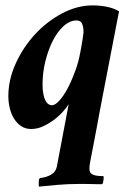

<svg xmlns="http://www.w3.org/2000/svg" viewBox="-20 -472 495 713"><path d="M359 212Q361 211 362.5 206Q364 201 364.5 195.5Q365 190 365 186Q365 182 363 182Q347 182 336.5 180Q326 178 321 174.5Q316 171 314 166Q312 161 312 155Q312 150 312.5 144.5Q313 139 314 134Q328 58 340 -2Q344 -27 349 -51.5Q354 -76 357.5 -95.5Q361 -115 363.5 -127Q366 -139 366 -140L422 -430Q402 -442 376 -447Q350 -452 324 -452Q267 -452 211 -422.5Q155 -393 110.5 -345Q66 -297 38.5 -236.5Q11 -176 11 -115Q11 -93 16 -71.5Q21 -50 31.5 -32.5Q42 -15 58 -4Q74 7 96 7Q118 7 139 -2.5Q160 -12 179 -26Q198 -40 212.5 -56Q227 -72 235 -85L191 147Q187 167 169 177Q151 187 129 189Q127 189 125.5 193.5Q124 198 124 204Q124 210 124 215Q124 220 125 221Q153 218 193.5 214.5Q234 211 278 211Q283 211 294 211Q305 211 318 211.5Q331 212 342.5 212Q354 212 359 212ZM289 -343Q288 -333 286.5 -325Q285 -317 284 -310Q283 -303 281.5 -295Q280 -287 278 -277Q272 -243 259.5 -208.5Q247 -174 232 -145.5Q217 -117 201 -99Q185 -81 172 -81Q166 -81 159.5 -85.5Q153 -90 148.5 -99Q144 -108 141 -122.5Q138 -137 138 -158Q138 -202 148.5 -244.5Q159 -287 176 -320.5Q193 -354 216 -375Q239 -396 264 -396Q280 -396 285 -383.5Q290 -371 290 -357Q290 -353 290 -349.5Q290 -346 289 -343Z"/></svg>

Font: Vermiglione
Style: Italic
Weight: 400
Italic angle: -11°
Version: Version 1.105